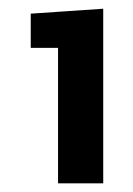

<svg xmlns="http://www.w3.org/2000/svg" viewBox="-20 -741 302 436"><path d="M214.4 -324.7H111.8V-632.3H49.8V-710L214.4 -721.2Z"/></svg>

Font: Roboto Slab
Style: Bold
Weight: 700
Designer: Google
Version: Version 2.000; ttfautohint (v1.8.1.43-b0c9)